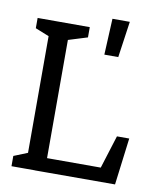

<svg xmlns="http://www.w3.org/2000/svg" viewBox="-87 -860 794 931"><g transform="rotate(10 310.0 -394.5)"><path d="M33 -50.5 120.7 -85.8 100.7 -47.2V-691.7L120.7 -644.2L33 -679.5V-730H289.8V-679.5L176 -644.2L196 -694.7V0H33ZM149 -68.5H489.3L454.5 -49.5L511.5 -231.3H572L542.8 -0.2L148 0.3ZM391 -789H476.5L451 -611H382.5Z"/></g></svg>

Font: Monaspace Xenon Var
Style: Regular
Weight: 400
Designer: Riley Cran and the Lettermatic Team
Version: Version 1.000 (Monaspace Xenon Var)